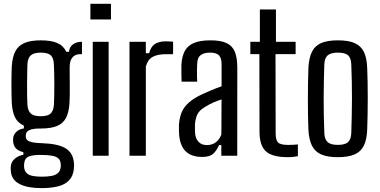

<svg xmlns="http://www.w3.org/2000/svg" viewBox="-20 -820 2000 1011"><path d="M198.8 170.6Q125.7 170.6 83.8 149.4Q42 128.2 37.6 85Q36.9 78.4 36.5 71.7Q36.1 65.1 36.4 59.5Q37.8 32.6 57.8 15.8Q77.8 -1 103 -4.9V-18.4Q74.2 -26.3 62.9 -39.7Q51.6 -53.2 49.6 -71.6Q49.3 -74.7 49 -80.5Q48.7 -86.3 49.2 -91.9Q51 -111.9 66.6 -126.3Q82.2 -140.8 105.7 -143.7V-158.3Q73.6 -172.9 59.3 -201.7Q44.9 -230.5 42.1 -277.8Q41.2 -295.7 40.7 -321.7Q40.2 -347.7 40.2 -375.7Q40.2 -403.8 40.7 -429.3Q41.2 -454.9 42.1 -472.5Q45.5 -521.5 61.4 -551.1Q77.2 -580.7 109.8 -594.1Q142.4 -607.6 194.8 -607.6Q249.1 -607.6 281.6 -593.5Q314.2 -579.4 329.1 -547.4H343Q345.9 -572.9 364.1 -586.4Q382.3 -600 411.6 -600V-534.7H400Q376.2 -534.7 361.6 -517.9Q346.9 -501.1 346.9 -465.6V-438.8Q346.9 -434.9 347.1 -415.3Q347.3 -395.8 347.4 -369.3Q347.4 -342.9 347.2 -317.7Q346.9 -292.6 345.9 -277.8Q343 -228.4 327.3 -198.8Q311.5 -169.2 279.4 -156.2Q247.3 -143.3 194.4 -143.3Q154 -143.7 134.8 -134.8Q115.6 -126 115.6 -106.3V-101Q116 -88.6 124.8 -81.2Q133.5 -73.9 151.9 -70.4Q170.4 -66.9 200.9 -66Q284.2 -63.3 324.1 -39.9Q364.1 -16.4 369.3 36.5Q370 43.3 370.1 51.5Q370.2 59.7 369.3 67.1Q365.8 106.1 344.1 129.2Q322.3 152.3 284.9 161.4Q247.4 170.6 198.8 170.6ZM199.8 110.3Q230.4 110.3 251.5 106.3Q272.7 102.2 284.7 91.4Q296.8 80.6 299.2 62.4Q300.6 55.9 300.5 50.4Q300.4 44.9 299 38.6Q297 22.4 286.4 13.3Q275.7 4.2 254.9 0.2Q234.1 -3.8 199.8 -4.2Q158.4 -5 134.5 3Q110.5 10.9 107.3 40.2Q106.5 48.6 106.5 53Q106.5 57.4 107.3 63.2Q109.7 82.3 121.3 92.4Q132.8 102.6 152.7 106.5Q172.5 110.3 199.8 110.3ZM194.8 -208Q231.7 -208 246.7 -222.3Q261.7 -236.7 264 -269.3Q265 -285.5 265.5 -314.9Q266.1 -344.2 266.1 -377.1Q266.1 -409.9 265.3 -438.6Q264.6 -467.4 263.6 -483Q262.1 -515 247 -529Q232 -542.9 195.2 -542.9Q158.4 -542.9 142.3 -528.7Q126.1 -514.5 124.3 -480.6Q123.8 -466.3 123.3 -437.8Q122.7 -409.4 122.5 -376.4Q122.3 -343.4 122.8 -314.5Q123.3 -285.6 124.3 -270.1Q126.2 -237.4 141.7 -222.7Q157.1 -208 194.8 -208Z M456 -717.6V-800H564.3V-717.6ZM468.4 0V-600H552V0Z M661.8 0V-600H747.9V-539.7H765.3Q774 -574.3 795.6 -588.3Q817.2 -602.4 854.1 -602.4Q863.1 -602.4 872.9 -601.6Q882.7 -600.8 891.4 -600.6V-534.7H854.9Q809 -534.7 783.2 -520.1Q757.4 -505.6 747.9 -469.3V0Z M1044.6 6.4Q988.4 6.4 958.1 -22.9Q927.8 -52.2 923.1 -112.8Q922.6 -125.2 922.2 -137.5Q921.8 -149.7 922.3 -162.1Q924.7 -198.3 935.9 -226.9Q947.2 -255.4 973 -278.7Q998.8 -302 1043.3 -323.1Q1067.4 -334.3 1093.8 -345.4Q1120.3 -356.4 1146.8 -365.6V-481.4Q1146.8 -513.9 1133.3 -528.4Q1119.8 -542.9 1084.8 -542.9Q1055 -542.9 1037.5 -530.4Q1019.9 -517.9 1018.4 -486.8Q1017.5 -472.4 1017.2 -453.5Q1017 -434.5 1017.4 -416.8Q1017.9 -399 1018.4 -390.1H936.2Q935.7 -409.9 935.2 -432.6Q934.7 -455.3 935.2 -476.5Q937.3 -521.5 952.5 -550.5Q967.7 -579.5 1000.5 -593.5Q1033.4 -607.6 1088.2 -607.6Q1143.1 -607.6 1173.7 -592.9Q1204.3 -578.2 1216.9 -546.6Q1229.5 -515 1229.5 -464.5L1229.3 0H1145.4V-56.3H1133.6Q1120.7 -26.6 1102.3 -10.1Q1083.8 6.4 1044.6 6.4ZM1069 -56.1Q1096.6 -56.1 1116.1 -70.5Q1135.6 -84.9 1145.6 -111.8L1146.6 -296.4Q1127.1 -290.4 1106.2 -281.6Q1085.2 -272.7 1060.7 -257.4Q1028.1 -238.6 1018.1 -215.4Q1008.1 -192.2 1006.5 -162.1Q1006.4 -148.8 1006.6 -139Q1006.8 -129.1 1007.3 -118.2Q1009.8 -89.4 1025.8 -72.7Q1041.8 -56.1 1069 -56.1Z M1496.5 7.6Q1413.5 7.6 1380 -23.2Q1346.5 -53.9 1346.4 -127.1L1345.8 -535.1H1298.2V-600H1348.4V-770H1433V-600H1536.7V-535.1H1430.7L1431.5 -117.8Q1431.5 -81.8 1444.5 -69.3Q1457.5 -56.9 1497.7 -56.9Q1512.8 -56.9 1523.7 -57.6Q1534.7 -58.3 1548.5 -59.5V2.6Q1536.5 4.6 1523.9 6.1Q1511.4 7.6 1496.5 7.6Z M1759 7.6Q1704 7.6 1671 -7Q1637.9 -21.7 1622.4 -53.4Q1606.8 -85.1 1604 -136.9Q1602.6 -167.1 1601.9 -207.8Q1601.2 -248.5 1601.2 -293.8Q1601.2 -339.1 1601.9 -383Q1602.6 -427 1604 -462.9Q1606.9 -515.6 1622.5 -547.3Q1638.1 -578.9 1671.1 -593.3Q1704.1 -607.6 1759 -607.6Q1815.2 -607.6 1848.1 -592.9Q1881 -578.1 1896.3 -546.5Q1911.6 -514.8 1913.5 -462.9Q1914.9 -430.1 1915.7 -388.6Q1916.4 -347.1 1916.4 -303.1Q1916.4 -259.1 1915.7 -216.4Q1914.9 -173.7 1913.5 -136.9Q1911.5 -85.1 1896 -53.4Q1880.5 -21.7 1847.6 -7Q1814.7 7.6 1759 7.6ZM1759 -57.1Q1797.9 -57.1 1813.1 -72.1Q1828.4 -87.2 1829.7 -118.8Q1831.2 -164.4 1832.1 -209.1Q1833.1 -253.8 1833.3 -298.7Q1833.5 -343.7 1832.5 -389.2Q1831.6 -434.7 1829.7 -481.8Q1828.4 -514.9 1812.7 -528.9Q1797.1 -542.9 1759 -542.9Q1721.3 -542.9 1705 -528.1Q1688.7 -513.3 1687.7 -480.6Q1686.3 -440.1 1685.4 -396.3Q1684.5 -352.5 1684.3 -306.3Q1684.1 -260.2 1685 -213.2Q1686 -166.2 1687.8 -119.6Q1689.2 -86.4 1705.2 -71.7Q1721.3 -57.1 1759 -57.1Z"/></svg>

Font: Big Shoulders Thin
Style: Regular
Weight: 100
Version: Version 2.002